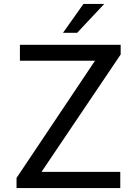

<svg xmlns="http://www.w3.org/2000/svg" viewBox="-20 -949 677 969"><path d="M63.5 0V-51L459.5 -642.5H80.5V-723H589V-674L189.5 -81.5H587V0ZM298 -783.5 401 -929H506L369.5 -783.5Z"/></svg>

Font: Public Sans Thin
Style: Regular
Weight: 400
Version: Version 2.001